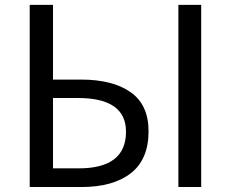

<svg xmlns="http://www.w3.org/2000/svg" viewBox="-20 -753 931 773"><path d="M99.6 0V-733.4H193.4V-432.6H306.6Q433.6 -432.6 505.9 -381.8Q578.1 -331.1 578.1 -224.6Q578.1 -111.3 506.8 -55.7Q435.5 0 307.6 0ZM193.4 -75.2H296.9Q487.3 -75.2 487.3 -222.7Q487.3 -358.4 293.9 -358.4H193.4ZM698.2 0V-733.4H790V0Z"/></svg>

Font: Nasu
Style: Regular
Weight: 400
Designer: Ryoko NISHIZUKA (kana &amp; ideographs); Paul D. Hunt (Latin, Greek &amp; Cyrillic); Wenlong ZHANG (bopomofo); Sandoll C
Version: Version 2014.1215